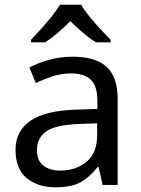

<svg xmlns="http://www.w3.org/2000/svg" viewBox="-20 -786 601 816"><path d="M288 -545Q386 -545 433 -502Q480 -459 480 -365V0H416L399 -76H395Q360 -32 321.5 -11Q283 10 215 10Q142 10 94 -28.5Q46 -67 46 -149Q46 -229 109 -272.5Q172 -316 303 -320L394 -323V-355Q394 -422 365 -448Q336 -474 283 -474Q241 -474 203 -461.5Q165 -449 132 -433L105 -499Q140 -518 188 -531.5Q236 -545 288 -545ZM314 -259Q214 -255 175.5 -227Q137 -199 137 -148Q137 -103 164.5 -82Q192 -61 235 -61Q303 -61 348 -98.5Q393 -136 393 -214V-262ZM325 -766Q337 -744 359.5 -716.5Q382 -689 406.5 -662.5Q431 -636 450 -617V-606H388Q362 -622 334 -645.5Q306 -669 279 -696Q252 -669 225 -646Q198 -623 172 -606H112V-617Q131 -637 154.5 -663Q178 -689 200 -716.5Q222 -744 235 -766Z"/></svg>

Font: Go Noto Kurrent-Regular
Style: Regular
Weight: 400
Designer: Monotype Design Team
Foundry: Monotype Imaging Inc.
Version: Version 2.012; ttfautohint (v1.8.4.7-5d5b)